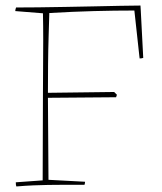

<svg xmlns="http://www.w3.org/2000/svg" viewBox="-20 -667 583 693"><path d="M39 6Q37 2 37 -9L134 -16Q134 -95 134.5 -173Q135 -251 135 -330Q135 -370 135.5 -420.5Q136 -471 136 -523Q136 -575 135 -619L35 -627Q35 -630 36 -633.5Q37 -637 38 -640Q71 -640 117 -640.5Q163 -641 215 -642Q267 -643 318.5 -644Q370 -645 414 -646Q458 -647 487 -647L488 -631L497 -458Q491 -456 484 -456L483 -464L465 -629Q394 -629 319 -627Q244 -625 158 -620Q157 -585 155.5 -536.5Q154 -488 153.5 -435Q153 -382 153 -332L392 -335L402 -325L399 -316L153 -314L155 -18L287 -11Q287 -6 285 0Q241 0 210 0Q179 0 153.5 0.5Q128 1 101.5 2Q75 3 39 6Z"/></svg>

Font: Labrada Thin
Style: Regular
Weight: 100
Designer: Mercedes Jáuregui
Foundry: Omnibus-Type Team
Version: Version 1.000; ttfautohint (v1.8.4.7-5d5b)